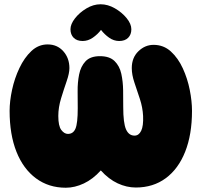

<svg xmlns="http://www.w3.org/2000/svg" viewBox="-20 -879 944 899"><path d="M288 0Q208 0 148.5 -44Q89 -88 57 -168.5Q25 -249 25 -360Q25 -405 36.5 -458.5Q48 -512 71 -560.5Q94 -609 127 -640Q160 -671 203 -671Q248 -671 276.5 -639Q305 -607 305 -560Q305 -536 292 -498.5Q279 -461 266 -418.5Q253 -376 253 -336Q253 -289 267 -270.5Q281 -252 298 -252Q323 -252 333.5 -277Q344 -302 344 -372Q344 -409 343.5 -451Q343 -493 350.5 -530.5Q358 -568 380.5 -592Q403 -616 448 -616Q493 -616 516.5 -593Q540 -570 548 -533.5Q556 -497 556.5 -456Q557 -415 557 -378Q557 -303 570 -273.5Q583 -244 610 -244Q630 -244 641 -266.5Q652 -289 650 -336Q648 -376 635 -415.5Q622 -455 609.5 -492Q597 -529 597 -560Q597 -609 628 -639Q659 -669 699 -669Q746 -669 780 -638Q814 -607 836 -559Q858 -511 868.5 -458Q879 -405 879 -360Q879 -249 847 -168.5Q815 -88 756 -44.5Q697 -1 616 -1Q573 -1 531 -20.5Q489 -40 452 -81Q415 -40 372.5 -20Q330 0 288 0ZM367 -687Q340 -687 325 -702Q310 -717 310 -742Q310 -766 331 -793Q352 -820 384.5 -839.5Q417 -859 451 -859Q485 -859 518 -840Q551 -821 573 -794Q595 -767 595 -742Q595 -717 580 -702Q565 -687 538 -687Q513 -687 491 -702.5Q469 -718 453 -739Q437 -718 414.5 -702.5Q392 -687 367 -687Z"/></svg>

Font: Cherry Bomb One
Style: Regular
Weight: 400
Designer: satsuyako
Foundry: satsuyako
Version: Version 4.100; ttfautohint (v1.8.3)